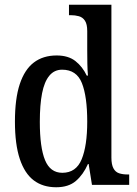

<svg xmlns="http://www.w3.org/2000/svg" viewBox="-20 -780 580 810"><path d="M217 10Q161 10 122.5 -19Q84 -48 63.5 -109.5Q43 -171 43 -267Q43 -364 63.5 -425.5Q84 -487 123 -516.5Q162 -546 219 -546Q268 -546 298 -522.5Q328 -499 346 -461H351Q349 -485 348.5 -513Q348 -541 348 -569V-649Q348 -678 338.5 -692.5Q329 -707 313 -711.5Q297 -716 278 -716H271V-760H450V-115Q450 -86 458.5 -70Q467 -54 482.5 -49Q498 -44 517 -44H525V0H368L354 -88H351Q331 -43 300 -16.5Q269 10 217 10ZM243 -51Q301 -51 324.5 -108Q348 -165 348 -267Q348 -373 325.5 -429.5Q303 -486 242 -486Q209 -486 188 -460.5Q167 -435 157.5 -386.5Q148 -338 148 -266Q148 -158 170 -104.5Q192 -51 243 -51Z"/></svg>

Font: Noto Serif Khmer Condensed Medium
Style: Regular
Weight: 500
Width: 3
Designer: Danh Hong and the Monotype Design Team
Foundry: Monotype Imaging Inc.
Version: Version 2.004